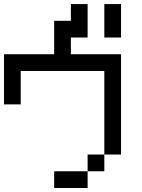

<svg xmlns="http://www.w3.org/2000/svg" viewBox="-20 -937 707 957"><path d="M0 -416.7V-666.7H250V-833.3H333.3V-916.7H416.7V-750H333.3V-666.7H583.3V-166.7H500V-583.3H83.3V-416.7ZM500 -166.7V-83.3H416.7V-166.7ZM500 -750V-916.7H583.3V-750ZM250 0V-83.3H416.7V0Z"/></svg>

Font: Galmuri11 Condensed
Style: Regular
Weight: 400
Width: 3
Designer: Lee Minseo (quiple)
Version: Version 2.399;hotconv 1.1.1;makeotfexe 2.6.0 DEVELOPMENT